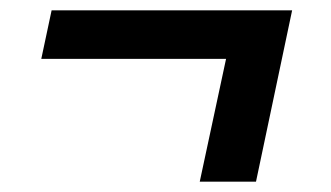

<svg xmlns="http://www.w3.org/2000/svg" viewBox="-20 -352 641 372"><path d="M367 0 418 -238H60L80 -332H546L476 0Z"/></svg>

Font: Red Hat Text SemiBold
Style: Italic
Weight: 600
Italic angle: -12°
Designer: Pentagram, MCKL
Foundry: Pentagram, MCKL
Version: Version 1.023